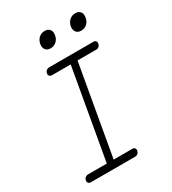

<svg xmlns="http://www.w3.org/2000/svg" viewBox="-221 -1050 1042 1164"><g transform="rotate(-30 300.0 -467.5)"><path d="M253 -50H384Q395 -50 400.5 -43Q406 -36 404 -25Q402 -14 394 -7Q386 0 375 0H65Q54 0 48 -7Q42 -14 44 -25Q46 -36 54.5 -43Q63 -50 74 -50H205L316 -680H185Q174 -680 168 -687Q162 -694 164 -705Q166 -716 174.5 -723Q183 -730 194 -730H504Q515 -730 520.5 -723Q526 -716 524 -705Q522 -694 514 -687Q506 -680 495 -680H364ZM475 -825Q451 -825 439.5 -840Q428 -855 432 -880Q437 -905 454 -920Q471 -935 495 -935Q518 -935 529.5 -920Q541 -905 536 -880Q532 -855 515 -840Q498 -825 475 -825ZM260 -825Q237 -825 225.5 -840Q214 -855 218 -880Q223 -905 240 -920Q257 -935 280 -935Q303 -935 315 -920Q327 -905 322 -880Q318 -855 300.5 -840Q283 -825 260 -825Z"/></g></svg>

Font: Maple Mono NL Thin
Style: Italic
Weight: 250
Italic angle: -10°
Monospace: yes
Designer: subframe7536
Version: Version 7.000